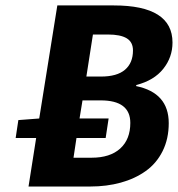

<svg xmlns="http://www.w3.org/2000/svg" viewBox="-20 -680 649 700"><path d="M84 0 111.8 -176.8H37.1L46.9 -242.2L123 -248L189 -660.2H395Q608.9 -660.2 608.9 -524.9Q608.9 -471.2 575.2 -429Q541.5 -386.7 477.1 -370.1L476.1 -366.2Q595.2 -341.8 595.2 -231Q595.2 -173.8 572.8 -128.9Q550.3 -84 511 -56.2Q471.7 -28.3 420.4 -14.2Q369.1 0 309.1 0ZM294.9 -400.9H348.1Q406.7 -400.9 435.8 -425.8Q464.8 -450.7 464.8 -496.1Q464.8 -526.4 442.1 -540.3Q419.4 -554.2 373 -554.2H318.8ZM248 -105H314Q381.3 -105 418.2 -138.4Q455.1 -171.9 455.1 -231.9Q455.1 -314 347.2 -314H280.8L270 -248H376L365.2 -176.8H258.8Z"/></svg>

Font: Office Code Pro Bold Italic
Style: Regular
Weight: 700
Italic angle: -9°
Designer: Nathan Rutzky & Paul D. Hunt
Foundry: Adobe Systems Incorporated
Version: Version 1.004;PS 001.004;hotconv 1.0.70;makeotf.lib2.5.58329